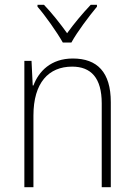

<svg xmlns="http://www.w3.org/2000/svg" viewBox="-20 -784 562 804"><path d="M243 -606H279C303 -650 352 -715 386 -756V-764H360C324 -726 290 -685 261 -645C233 -684 196 -731 164 -764H137V-756C170 -718 218 -650 243 -606ZM285 -539C193 -539 142 -485 120 -426H117L112 -529H82V0H120V-300C120 -438 184 -505 282 -505C361 -505 406 -458 406 -351V0H444V-356C444 -482 387 -539 285 -539Z"/></svg>

Font: Noto Sans Gurmukhi UI SemiCondensed ExtraLight
Style: Regular
Weight: 200
Width: 4
Designer: Jelle Bosma - Monotype Design Team
Foundry: Monotype Imaging Inc.
Version: Version 2.004